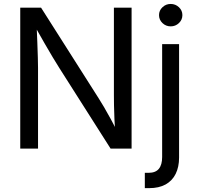

<svg xmlns="http://www.w3.org/2000/svg" viewBox="-20 -767 1018 991"><path d="M84.5 0V-727.5H191.9L488.8 -260.3Q500 -243.2 516.1 -215.6Q532.2 -188 551 -153.8Q569.8 -119.6 587.9 -81.5L575.7 -77.6Q572.3 -116.2 570.6 -153.8Q568.8 -191.4 568.4 -223.4Q567.9 -255.4 567.9 -275.9V-727.5H659.2V0H550.8L286.6 -415.5Q270 -441.9 251.7 -472.2Q233.4 -502.4 209.7 -543.9Q186 -585.4 152.8 -644L168.5 -649.4Q170.9 -594.7 172.6 -549.1Q174.3 -503.4 175.3 -469.7Q176.3 -436 176.3 -416.5V0ZM816.9 -539.1H904.3V46.4Q904.3 94.7 886.7 130.4Q869.1 166 834.7 185.1Q800.3 204.1 749.5 204.1H727.5V125H746.6Q783.2 125 800 104.2Q816.9 83.5 816.9 43.5ZM860.8 -630.9Q836.4 -630.9 818.6 -647.9Q800.8 -665 800.8 -689Q800.8 -712.9 818.6 -729.7Q836.4 -746.6 860.8 -746.6Q885.7 -746.6 903.6 -729.7Q921.4 -712.9 921.4 -689Q921.4 -665 903.6 -647.9Q885.7 -630.9 860.8 -630.9Z"/></svg>

Font: Inter 18pt
Style: Regular
Weight: 400
Designer: Rasmus Andersson
Foundry: rsms
Version: Version 4.001;git-66647c0bb